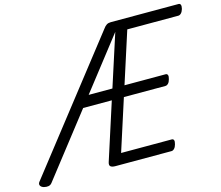

<svg xmlns="http://www.w3.org/2000/svg" viewBox="-184 -1174 1574 1366"><g transform="rotate(-15 602.5 -491.5)"><path d="M920 0H507Q482 0 471.5 -9Q461 -18 468 -40L603 -459H392L36 -2Q26 11 11 14Q-4 17 -24 12Q-43 6 -49 -6.5Q-55 -19 -44 -33L685 -966Q697 -983 709.5 -990.5Q722 -998 740 -998H1239Q1250 -998 1254 -988Q1258 -978 1253 -958Q1247 -938 1237 -928Q1227 -918 1216 -918H840L718 -539H1021Q1032 -539 1036 -529Q1040 -519 1034 -499Q1029 -479 1019 -469Q1009 -459 998 -459H692L570 -80H943Q954 -80 958 -70.5Q962 -61 956 -40Q951 -21 941 -10.5Q931 0 920 0ZM454 -539H629L753 -923Z"/></g></svg>

Font: Playwrite AU TAS
Style: Regular
Weight: 400
Designer: Veronika Burian, José Scaglione
Foundry: TypeTogether
Version: Version 1.002